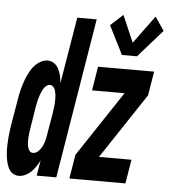

<svg xmlns="http://www.w3.org/2000/svg" viewBox="-76 -820 775 877"><g transform="rotate(5 311.0 -381.5)"><path d="M533 -583H464L398 -714L455 -766L508 -643L602 -771L644 -709ZM43 8Q25 8 12 -2Q-1 -12 -7.5 -28Q-14 -44 -17 -60.5Q-20 -77 -21 -94Q-22 -111 -21.5 -128.5Q-21 -146 -19.5 -163.5Q-18 -181 -15.5 -198.5Q-13 -216 -10 -234L7 -334Q9 -349 12 -363.5Q15 -378 19 -392.5Q23 -407 28 -421.5Q33 -436 39.5 -450Q46 -464 54 -477.5Q62 -491 73.5 -502.5Q85 -514 99.5 -521Q114 -528 128 -528Q146 -528 159 -518.5Q172 -509 179.5 -494Q187 -479 190.5 -462.5Q194 -446 195 -429L246 -735H335L214 0H124L136 -71Q129 -57 120 -43Q111 -29 99 -17.5Q87 -6 72.5 1Q58 8 43 8ZM274 0 292 -110 491 -410H342L360 -520H617L599 -410L400 -110H549L531 0ZM98 -102Q111 -102 122 -112.5Q133 -123 139.5 -136Q146 -149 149.5 -162Q153 -175 155 -189L172 -289Q173 -298 174.5 -307Q176 -316 177 -325.5Q178 -335 178 -344Q178 -353 178 -362Q178 -371 176.5 -380Q175 -389 172.5 -397Q170 -405 163.5 -411.5Q157 -418 148 -418Q139 -418 130.5 -410.5Q122 -403 117 -393.5Q112 -384 108.5 -374.5Q105 -365 102 -355.5Q99 -346 97 -336Q95 -326 93 -316L77 -216Q75 -205 73.5 -194Q72 -183 71.5 -172.5Q71 -162 71 -151.5Q71 -141 73 -130.5Q75 -120 81 -111Q87 -102 98 -102Z"/></g></svg>

Font: Iosevka SS04 XBd Ex Obl
Style: Regular
Weight: 800
Width: 7
Italic angle: -9°
Monospace: yes
Designer: Belleve Invis
Foundry: Belleve Invis
Version: Version 19.0.0; ttfautohint (v1.8.4)